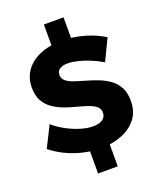

<svg xmlns="http://www.w3.org/2000/svg" viewBox="-178 -956 1002 1216"><g transform="rotate(-20 323.0 -348.0)"><path d="M268.1 -849.9H400.7V-602.1H268.1ZM268.1 -97.9H400.7V154.3H268.1ZM550.6 -492.3Q514.3 -514.6 472.7 -531.4Q431.1 -548.3 392.7 -557.7Q354.3 -567.1 325 -567.1Q291.9 -567.1 271.7 -554.6Q251.6 -542 251.6 -516Q251.6 -490 271.5 -473.6Q291.4 -457.3 324.4 -446.4Q357.3 -435.4 396.9 -424.3Q436.6 -413.1 475.7 -398.1Q514.9 -383 548 -359.4Q581.1 -335.9 600.9 -298.9Q620.6 -262 620.6 -207.4Q620.6 -135.7 582.6 -87.4Q544.6 -39 480.8 -14.3Q417 10.4 338.9 10.4Q280.4 10.4 221.9 -3.5Q163.3 -17.4 110.6 -42.7Q58 -68 15.7 -102.7L86.7 -244.3Q122.7 -212.4 168.1 -188.3Q213.4 -164.1 259.2 -150.4Q305 -136.7 340.9 -136.7Q382.3 -136.7 405.6 -152.4Q429 -168.1 429 -198Q429 -224.4 409.1 -240.8Q389.1 -257.1 356.2 -268.3Q323.3 -279.4 283.6 -289.6Q244 -299.7 204.6 -314.2Q165.3 -328.7 132.4 -351.6Q99.4 -374.4 79.5 -410Q59.6 -445.6 59.6 -499.6Q59.6 -565.4 94.4 -613.8Q129.3 -662.1 192.5 -688.4Q255.7 -714.7 340.3 -714.7Q416.9 -714.7 490.9 -693Q564.9 -671.3 619.6 -635.9Z"/></g></svg>

Font: Alexandria
Style: Regular
Weight: 400
Designer: Mohamed Gaber
Foundry: Kief Type Foundry
Version: Version 5.100